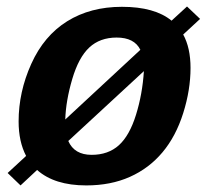

<svg xmlns="http://www.w3.org/2000/svg" viewBox="-20 -559 640 589"><path d="M244.6 9.8Q147 9.8 93.8 -37.6L43 9.8L3.4 -28.3L60.1 -80.6Q37.1 -124.5 37.1 -186.5Q37.1 -276.9 75.9 -363Q114.7 -449.2 186 -493.7Q257.3 -538.1 354 -538.1Q454.6 -538.1 506.3 -495.6L553.7 -539.1L593.8 -501L542 -453.1Q564.5 -412.1 564.5 -350.6Q564.5 -283.2 542 -211.9Q519.5 -140.6 478.3 -91.6Q437 -42.5 378.4 -16.4Q319.8 9.8 244.6 9.8ZM421.4 -340.8 189.5 -126.5Q208 -84 261.2 -84Q312 -84 344.7 -113.5Q377.4 -143.1 397.2 -206.8Q417 -270.5 421.4 -340.8ZM180.2 -192.4 410.6 -406.2Q392.1 -443.8 337.9 -443.8Q286.6 -443.8 253.9 -413.3Q221.2 -382.8 201.7 -316.7Q182.1 -250.5 180.2 -192.4Z"/></svg>

Font: Liberation Mono
Style: Bold Italic
Weight: 700
Italic angle: -12°
Monospace: yes
Designer: Steve Matteson
Foundry: Ascender Corporation
Version: Version 2.1.5